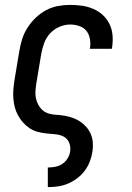

<svg xmlns="http://www.w3.org/2000/svg" viewBox="-20 -548 540 783"><path d="M175 215V135H176Q191 135 206 132Q221 129 234 120.5Q247 112 255.5 98Q264 84 266 70Q269 51 262 34Q255 17 239.5 9Q224 1 205 -0.5Q186 -2 167.5 -4Q149 -6 131.5 -11Q114 -16 99.5 -26Q85 -36 73.5 -49Q62 -62 53.5 -77.5Q45 -93 40.5 -110Q36 -127 34.5 -145.5Q33 -164 34.5 -183Q36 -202 39 -221L59 -341Q63 -365 70.5 -389Q78 -413 92.5 -435.5Q107 -458 126.5 -476.5Q146 -495 169 -507Q192 -519 216.5 -523.5Q241 -528 266 -528Q291 -528 315 -524.5Q339 -521 361 -511.5Q383 -502 400 -486Q417 -470 427 -449Q437 -428 439 -403.5Q441 -379 437 -354L436 -349H346L347 -352Q350 -371 346.5 -390Q343 -409 332 -422.5Q321 -436 303 -442Q285 -448 266 -448Q244 -448 222 -438.5Q200 -429 184 -411.5Q168 -394 160 -372Q152 -350 148 -327L128 -207Q125 -189 124.5 -171Q124 -153 129.5 -136.5Q135 -120 146 -106.5Q157 -93 173 -87Q189 -81 207.5 -80Q226 -79 243.5 -76Q261 -73 277.5 -67Q294 -61 308 -51.5Q322 -42 333 -29Q344 -16 350.5 -0.5Q357 15 358.5 33Q360 51 357 70Q354 90 346.5 110Q339 130 326 147.5Q313 165 295.5 178.5Q278 192 258 200.5Q238 209 217.5 212Q197 215 176 215Z"/></svg>

Font: Iosevka Curly Slab Medium
Style: Italic
Weight: 500
Italic angle: -9°
Monospace: yes
Designer: Belleve Invis
Foundry: Belleve Invis
Version: Version 22.1.2; ttfautohint (v1.8.4)